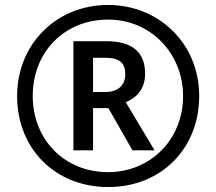

<svg xmlns="http://www.w3.org/2000/svg" viewBox="-20 -810 872 774"><path d="M416 -56C629 -56 783 -210 783 -423C783 -636 619 -790 416 -790C205 -790 49 -630 49 -423C49 -210 203 -56 416 -56ZM416 -116C239 -116 112 -248 112 -423C112 -602 241 -731 416 -731C590 -731 718 -592 718 -423C718 -244 583 -116 416 -116ZM276 -204H355V-374H417L514 -204H603L487 -398C527 -414 565 -449 565 -512C565 -598 516 -644 407 -644H276ZM405 -439H355V-577H404C462 -577 485 -557 485 -510C485 -468 457 -439 405 -439Z"/></svg>

Font: Noto Sans Malayalam UI SemiBold
Style: Regular
Weight: 600
Designer: Jelle Bosma - Monotype Design Team
Foundry: Monotype Imaging Inc.
Version: Version 2.104